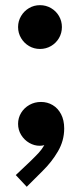

<svg xmlns="http://www.w3.org/2000/svg" viewBox="-20 -551 317 736"><path d="M49.3 -447.3Q49.3 -470.2 60.8 -489.5Q72.3 -508.8 91.3 -520Q110.4 -531.2 133.3 -531.2Q156.2 -531.2 175.5 -520Q194.8 -508.8 206.1 -489.5Q217.3 -470.2 217.3 -447.3Q217.3 -424.3 206.1 -405Q194.8 -385.7 175.5 -374.5Q156.2 -363.3 133.3 -363.3Q110.4 -363.3 91.3 -374.5Q72.3 -385.7 60.8 -405Q49.3 -424.3 49.3 -447.3ZM40.5 120.1 96.2 67.4Q117.2 46.9 128.9 34.2Q140.6 21.5 149.9 5.4Q141.1 7.8 132.3 7.8Q111.3 7.8 92.3 -3.2Q73.2 -14.2 61.3 -33.4Q49.3 -52.7 49.3 -76.2Q49.3 -99.1 61 -118.4Q72.8 -137.7 92.8 -148.9Q112.8 -160.2 137.2 -160.2Q161.6 -160.2 181.9 -148.2Q202.1 -136.2 214.1 -113.3Q226.1 -90.3 226.1 -58.6Q226.1 -11.7 202.1 29.3Q178.2 70.3 143.1 104.5L82.5 165Z"/></svg>

Font: Reddit Sans Fudge
Style: Bold
Weight: 700
Designer: Stephen Hutchings
Foundry: Reddit
Version: Version 1.013